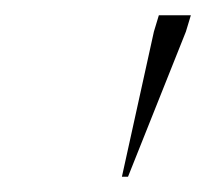

<svg xmlns="http://www.w3.org/2000/svg" viewBox="-20 -735 270 252"><path d="M140 -503 182 -693.5 188.5 -715H230.5L224 -693.5L148 -503Z"/></svg>

Font: Newsreader 72pt ExtraLight
Style: Italic
Weight: 275
Italic angle: -17°
Designer: Hugues Gentile
Foundry: Production Type
Version: Version 1.003; ttfautohint (v1.8.3)